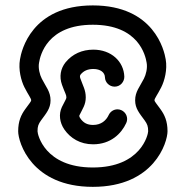

<svg xmlns="http://www.w3.org/2000/svg" viewBox="-20 -707 703 727"><path d="M331.5 -686.5C99.1 -686.5 61 -515.1 55.7 -482.4C48.8 -443.4 60.1 -400.9 72.8 -376C87.4 -347.2 98.1 -334.5 98.1 -327.1C98.1 -323.2 91.3 -315.4 75.7 -293.9C60.1 -272.5 48.8 -248.5 48.8 -210C48.8 -168 99.1 0.5 331.5 0.5C564 0.5 614.3 -168 614.3 -210C614.3 -248.5 603 -272.5 587.4 -293.9C571.8 -315.4 564.9 -323.2 564.9 -327.1C564.9 -334.5 575.7 -347.2 590.3 -376C603 -400.9 614.3 -443.4 607.4 -482.4C602.1 -515.1 564 -686.5 331.5 -686.5ZM331.5 -613.3C504.9 -613.3 530.8 -497.1 535.2 -469.7C539.1 -449.2 532.7 -424.3 524.9 -409.2C509.3 -378.4 491.7 -359.9 491.7 -327.1C491.7 -295.9 508.3 -277.8 527.8 -251C537.6 -237.3 541 -229 541 -210C541 -198.2 514.2 -72.8 331.5 -72.8C148.9 -72.8 122.1 -198.2 122.1 -210C122.1 -229 125.5 -237.3 135.3 -251C154.8 -277.8 171.4 -295.9 171.4 -327.1C171.4 -359.9 153.8 -378.4 138.2 -409.2C130.4 -424.3 124 -449.2 127.9 -469.7C132.3 -497.1 158.2 -613.3 331.5 -613.3ZM391.6 -271.5C381.8 -250.5 362.8 -233.9 332.5 -233.9C310.1 -233.9 295.4 -242.2 284.2 -258.8C279.8 -265.1 279.8 -268.6 280.8 -270.5C293 -295.9 304.7 -310.5 304.7 -338.4C304.7 -366.2 293.9 -382.3 284.2 -410.2C281.7 -417 282.7 -421.4 285.2 -424.8C296.9 -439 312.5 -445.8 333.5 -445.8C360.4 -445.8 377 -432.6 377.4 -414.1C377.9 -395 394 -378.9 414.1 -378.9C436.5 -378.9 451.2 -398.4 450.7 -417C448.7 -474.1 401.4 -519 333.5 -519C291 -519 254.4 -502.9 228 -470.7C209.5 -447.3 203.6 -417 214.8 -385.7C225.6 -355.5 231.4 -348.6 231.4 -338.4C231.4 -332 226.1 -326.2 214.4 -301.8C201.7 -274.9 205.6 -243.2 223.6 -216.8C246.6 -183.6 283.7 -160.6 332.5 -160.6C398.9 -160.6 439.5 -200.7 458 -241.2C460 -245.1 461.4 -251 461.4 -256.3C461.4 -276.4 444.8 -293 424.8 -293C410.2 -293 397.5 -284.2 391.6 -271.5Z"/></svg>

Font: Velvelyne
Style: Regular
Weight: 400
Designer: Manon Van der Borght et Mariel Nils
Foundry: Velvetyne
Version: Version 1.070;Glyphs 3.3.1 (3343)